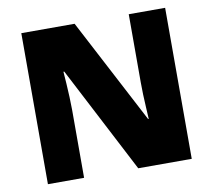

<svg xmlns="http://www.w3.org/2000/svg" viewBox="-79 -804 992 894"><g transform="rotate(-10 417.0 -357.0)"><path d="M757 0H504L243 -503H239Q241 -480 243 -447.5Q245 -415 246.5 -382Q248 -349 248 -322V0H77V-714H329L589 -218H592Q591 -241 589 -272Q587 -303 586 -335Q585 -367 585 -391V-714H757Z"/></g></svg>

Font: Noto Sans Cham Black
Style: Regular
Weight: 900
Version: Version 2.002